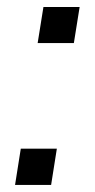

<svg xmlns="http://www.w3.org/2000/svg" viewBox="-20 -522 268 542"><path d="M86.3 -400.4 102.6 -502.3H204.8L188.5 -400.4ZM22.5 0 38.7 -102.4H140.5L124.3 0Z"/></svg>

Font: Mulish ExtraLight
Style: Italic
Weight: 200
Italic angle: -9°
Designer: Vernon Adams
Foundry: Vernon Adams
Version: Version 3.603